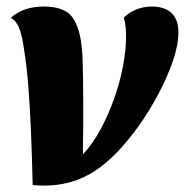

<svg xmlns="http://www.w3.org/2000/svg" viewBox="-20 -550 567 589"><path d="M115.7 19.3Q107 19.3 98.2 19Q89.3 18.7 80.3 17.7Q78.3 -64.3 75.3 -139.7Q72.3 -215 67.3 -280.3Q62.3 -345.7 54.3 -395Q48 -439.3 39.7 -462Q31.3 -484.7 13.3 -495.7Q36.3 -515 61.2 -522.5Q86 -530 114 -530Q179 -530 202.8 -496Q226.7 -462 231.7 -395Q233 -381.3 233.5 -362.3Q234 -343.3 234.7 -314Q235.3 -284.7 235.3 -237.7Q235.3 -207.7 235.3 -168.2Q235.3 -128.7 234.3 -76.3Q263.7 -107.7 287.7 -151.8Q311.7 -196 329.5 -245.7Q347.3 -295.3 357 -345.3Q366.7 -395.3 366.7 -438.3Q366.7 -451 365.5 -465.8Q364.3 -480.7 359.7 -495.7Q374.3 -510.7 396.7 -520.3Q419 -530 447 -530Q470 -530 488 -522.2Q506 -514.3 516.7 -496.8Q527.3 -479.3 527.3 -450.3Q527.3 -412 510.2 -362.3Q493 -312.7 466 -261.8Q439 -211 408 -167Q339.3 -70.3 271 -25.5Q202.7 19.3 115.7 19.3Z"/></svg>

Font: Sansita Swashed Light
Style: Regular
Weight: 300
Designer: Pablo Cosgaya
Foundry: Omnibus-Type
Version: Version 1.003